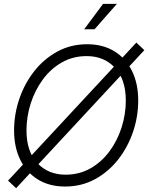

<svg xmlns="http://www.w3.org/2000/svg" viewBox="-20 -972 781 1012"><path d="M323.2 11.2Q240.2 11.2 179.9 -25.9Q119.6 -63 86.9 -129.6Q54.2 -196.3 54.2 -284.2Q54.2 -369.6 81.8 -450.7Q109.4 -531.7 160.4 -596.7Q211.4 -661.6 282.2 -700.2Q353 -738.8 439.5 -738.8Q522.5 -738.8 582.8 -701.7Q643.1 -664.6 675.8 -597.9Q708.5 -531.2 708.5 -442.9Q708.5 -356.9 680.9 -276.1Q653.3 -195.3 602.1 -130.4Q550.8 -65.4 480 -27.1Q409.2 11.2 323.2 11.2ZM325.7 -51.3Q397.9 -51.3 456.5 -84.5Q515.1 -117.7 556.9 -174.1Q598.6 -230.5 620.8 -300Q643.1 -369.6 643.1 -441.9Q643.1 -553.7 585.7 -615Q528.3 -676.3 437 -676.3Q364.3 -676.3 305.7 -642.8Q247.1 -609.4 205.6 -552.7Q164.1 -496.1 141.8 -426.5Q119.6 -356.9 119.6 -284.7Q119.6 -173.8 176.8 -112.5Q233.9 -51.3 325.7 -51.3ZM64.9 20 22.5 -20 698.7 -747.6 740.7 -707.5ZM423.8 -817.9 523.4 -951.7H596.2L478.5 -817.9Z"/></svg>

Font: Inter Display Light
Style: Italic
Weight: 300
Italic angle: -9.39999°
Designer: Rasmus Andersson
Foundry: rsms
Version: Version 4.000;git-a52131595